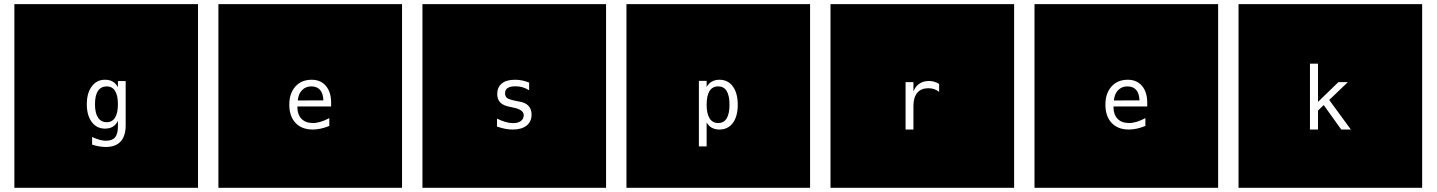

<svg xmlns="http://www.w3.org/2000/svg" viewBox="-20 -850 6876 919"><path d="M927.7 -830.1V48.8H48.8V-830.1ZM544.4 -351.1Q544.4 -309.1 530.8 -287.1Q517.1 -265.1 491.2 -265.1Q463.9 -265.1 449.2 -287.1Q434.6 -309.1 434.6 -351.1Q434.6 -393.1 449 -414.8Q463.4 -436.5 491.2 -436.5Q517.1 -436.5 530.8 -414.8Q544.4 -393.1 544.4 -351.1ZM581.5 -250.5V-461.9H544.4V-432.6Q534.7 -450.7 519.5 -459.5Q504.4 -468.3 482.4 -468.3Q442.9 -468.3 419.2 -436.3Q395.5 -404.3 395.5 -351.1Q395.5 -297.9 419.2 -266.1Q442.9 -234.4 482.4 -234.4Q504.9 -234.4 520.3 -243.7Q535.6 -252.9 544.4 -272V-246.6V-244.6Q544.4 -209 530.8 -192.6Q517.1 -176.3 486.3 -176.3Q473.1 -176.3 457 -180.7Q440.9 -185.1 420.9 -194.3V-157.7Q437.5 -152.3 454.3 -149.4Q471.2 -146.5 486.3 -146.5Q533.7 -146.5 557.6 -172.9Q581.5 -199.2 581.5 -250.5Z M1904.3 -830.1V48.8H1025.4V-830.1ZM1564.9 -358.4Q1564.9 -409.2 1540 -438.7Q1515.1 -468.3 1471.7 -468.3Q1422.9 -468.3 1393.8 -435.8Q1364.7 -403.3 1364.7 -349.1Q1364.7 -293.5 1394.5 -261.7Q1424.3 -230 1477.1 -230Q1495.6 -230 1515.4 -234.4Q1535.2 -238.8 1556.2 -247.1V-284.7Q1534.2 -272.9 1514.9 -267.1Q1495.6 -261.2 1477.5 -261.2Q1442.4 -261.2 1422.9 -281.5Q1403.3 -301.8 1403.3 -339.4V-340.3H1564.9ZM1527.8 -369.6 1405.3 -369.1Q1408.2 -400.9 1425.8 -418.7Q1443.4 -436.5 1469.7 -436.5Q1497.6 -436.5 1512.2 -419.4Q1526.9 -402.3 1527.8 -369.6Z M2880.9 -830.1V48.8H2002V-830.1ZM2512.7 -454.6Q2496.6 -461.4 2479.7 -464.8Q2462.9 -468.3 2444.8 -468.3Q2403.8 -468.3 2381.8 -450.4Q2359.9 -432.6 2359.9 -399.9Q2359.9 -374.5 2374.5 -359.4Q2389.2 -344.2 2421.9 -338.4L2435.5 -335.4L2437 -335Q2486.8 -325.2 2486.8 -298.8Q2486.8 -281.2 2473.4 -271Q2460 -260.7 2435.1 -260.7Q2418 -260.7 2398.9 -266.4Q2379.9 -272 2358.9 -282.2V-244.1Q2380.4 -236.8 2398.7 -233.4Q2417 -230 2434.1 -230Q2477.1 -230 2500.7 -249Q2524.4 -268.1 2524.4 -301.3Q2524.4 -326.7 2510.3 -342.5Q2496.1 -358.4 2468.3 -363.3L2453.1 -366.2Q2416 -373.5 2406.7 -381.1Q2397.5 -388.7 2397.5 -403.8Q2397.5 -420.4 2409.9 -428.7Q2422.4 -437 2447.8 -437Q2464.8 -437 2481 -432.4Q2497.1 -427.7 2512.7 -418Z M3857.4 -830.1V48.8H2978.5V-830.1ZM3362.3 -264.2Q3371.1 -247.6 3386.7 -238.8Q3402.3 -230 3423.3 -230Q3464.4 -230 3487.8 -261.5Q3511.2 -293 3511.2 -348.1Q3511.2 -404.3 3487.8 -436.3Q3464.4 -468.3 3423.3 -468.3Q3402.8 -468.3 3387.2 -459.5Q3371.6 -450.7 3362.3 -433.6V-462.9H3325.2V-149.4H3362.3ZM3471.7 -349.1Q3471.7 -305.7 3458.3 -283.4Q3444.8 -261.2 3417.5 -261.2Q3390.1 -261.2 3376.2 -283.7Q3362.3 -306.2 3362.3 -349.1Q3362.3 -392.1 3376.2 -414.3Q3390.1 -436.5 3417.5 -436.5Q3444.8 -436.5 3458.3 -414.3Q3471.7 -392.1 3471.7 -349.1Z M4834 -830.1V48.8H3955.1V-830.1ZM4475.1 -410.2V-448.2Q4463.9 -455.1 4452.1 -458.7Q4440.4 -462.4 4426.3 -462.4Q4399.9 -462.4 4380.6 -449.5Q4361.3 -436.5 4352.1 -412.1V-457H4314.5V-230H4352.1V-342.8Q4352.1 -383.8 4370.4 -405.8Q4388.7 -427.7 4423.3 -427.7Q4438.5 -427.7 4450.9 -423.6Q4463.4 -419.4 4475.1 -410.2Z M5810.5 -830.1V48.8H4931.6V-830.1ZM5471.2 -358.4Q5471.2 -409.2 5446.3 -438.7Q5421.4 -468.3 5377.9 -468.3Q5329.1 -468.3 5300 -435.8Q5271 -403.3 5271 -349.1Q5271 -293.5 5300.8 -261.7Q5330.6 -230 5383.3 -230Q5401.9 -230 5421.6 -234.4Q5441.4 -238.8 5462.4 -247.1V-284.7Q5440.4 -272.9 5421.1 -267.1Q5401.9 -261.2 5383.8 -261.2Q5348.6 -261.2 5329.1 -281.5Q5309.6 -301.8 5309.6 -339.4V-340.3H5471.2ZM5434.1 -369.6 5311.5 -369.1Q5314.5 -400.9 5332 -418.7Q5349.6 -436.5 5376 -436.5Q5403.8 -436.5 5418.5 -419.4Q5433.1 -402.3 5434.1 -369.6Z M6787.1 -830.1V48.8H5908.2V-830.1ZM6250 -545.4V-230H6288.6V-320.8L6315.9 -347.2L6399.9 -230H6445.8L6342.3 -371.6L6431.6 -457H6386.2L6288.6 -362.3V-545.4Z"/></svg>

Font: BabelStone Maritime
Style: Regular
Weight: 400
Designer: Andrew West
Foundry: BabelStone
Version: Version 0.001;February 23, 2018